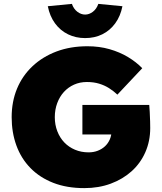

<svg xmlns="http://www.w3.org/2000/svg" viewBox="-20 -958 833 988"><path d="M414 10Q324 10 254.5 -17Q185 -44 137 -93Q89 -142 64.5 -209Q40 -276 40 -355Q40 -435 67.5 -501.5Q95 -568 147 -617Q199 -666 270.5 -693Q342 -720 430 -720Q491 -720 543.5 -705Q596 -690 638.5 -664.5Q681 -639 712 -607L584 -471Q564 -490 541 -504.5Q518 -519 490 -527.5Q462 -536 427 -536Q391 -536 361 -522.5Q331 -509 309 -485Q287 -461 274.5 -427.5Q262 -394 262 -355Q262 -316 275 -282.5Q288 -249 311 -225Q334 -201 366 -187.5Q398 -174 436 -174Q462 -174 483.5 -182.5Q505 -191 520.5 -205.5Q536 -220 545 -240.5Q554 -261 554 -285V-314L582 -266H404V-418H748Q749 -407 750.5 -382Q752 -357 752.5 -332.5Q753 -308 753 -299Q753 -232 728 -175Q703 -118 657.5 -77Q612 -36 550 -13Q488 10 414 10ZM418 -762Q370 -762 330 -781.5Q290 -801 263 -838Q236 -875 226 -926L350 -938Q359 -912 378 -897.5Q397 -883 418 -883Q439 -883 458 -897.5Q477 -912 486 -938L610 -926Q600 -875 573 -838Q546 -801 506.5 -781.5Q467 -762 418 -762Z"/></svg>

Font: Lexend Deca Black
Style: Regular
Weight: 900
Designer: Bonnie Shaver-Troup, Thomas Jockin
Foundry: Lexend
Version: Version 1.007